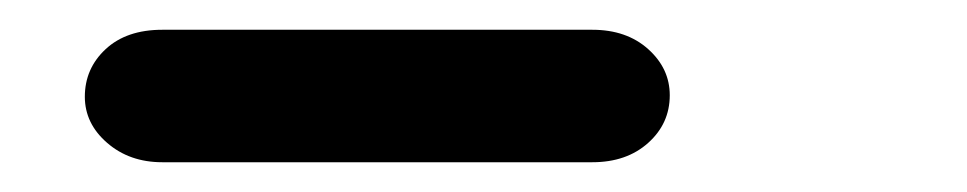

<svg xmlns="http://www.w3.org/2000/svg" viewBox="-20 -10 650 129"><path d="M378 99H89Q67 99 52 86Q37 73 37 55Q37 36 51 23Q65 10 89 10H378Q401 10 415.5 23Q430 36 430 54Q430 73 415.5 86Q401 99 378 99Z"/></svg>

Font: Edu QLD Beginners
Style: Regular
Weight: 400
Designer: Tina and Corey Anderson
Foundry: Google for Education
Version: Version 1.001